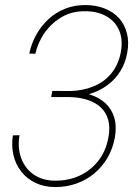

<svg xmlns="http://www.w3.org/2000/svg" viewBox="-20 -741 548 772"><path d="M264.2 -351.6H187L190.4 -375.5L262.2 -375Q312 -376 354.7 -393.1Q397.5 -410.2 426.5 -444.6Q455.6 -479 465.8 -530.8Q475.1 -582 459 -619.1Q442.9 -656.2 406.5 -676.3Q370.1 -696.3 321.3 -695.8Q270 -696.3 229.5 -673.1Q189 -649.9 161.1 -611.6Q133.3 -573.2 122.1 -524.9L97.7 -525.4Q106 -565.9 126 -601.6Q146 -637.2 174.8 -663.8Q203.6 -690.4 241 -705.6Q278.3 -720.7 321.8 -720.7Q365.2 -720.7 400.4 -707Q435.5 -693.4 458.3 -668.2Q481 -643.1 490.2 -607.7Q499.5 -572.3 491.7 -529.8Q484.4 -487.8 463.9 -454.8Q443.4 -421.9 412.4 -398.9Q381.3 -376 343.3 -364Q305.2 -352.1 264.2 -351.6ZM189.5 -372.6H263.2Q306.6 -372.1 342.5 -360.6Q378.4 -349.1 403.6 -326.2Q428.7 -303.2 439.2 -268.8Q449.7 -234.4 441.9 -188Q433.6 -143.6 412.6 -107.2Q391.6 -70.8 359.9 -44.2Q328.1 -17.6 287.8 -3.2Q247.6 11.2 201.7 11.2Q157.2 10.7 122.8 -5.6Q88.4 -22 65.7 -50.8Q43 -79.6 34.2 -116.9Q25.4 -154.3 31.7 -196.8L58.6 -197.3Q49.8 -147 65.2 -105.2Q80.6 -63.5 115.7 -39.1Q150.9 -14.6 202.1 -14.6Q255.9 -14.2 300.3 -34.9Q344.7 -55.7 375 -94Q405.3 -132.3 415.5 -186Q423.8 -228.5 415 -259.3Q406.2 -290 384.5 -309.8Q362.8 -329.6 331.3 -339.6Q299.8 -349.6 261.7 -350.6H186Z"/></svg>

Font: Roboto Condensed Thin
Style: Italic
Weight: 250
Italic angle: -12°
Designer: Christian Robertson
Foundry: Google
Version: Version 3.008; 2023